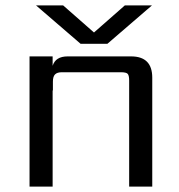

<svg xmlns="http://www.w3.org/2000/svg" viewBox="-20 -695 667 715"><path d="M380 -532H280L114 -675H215L330 -574L445 -675H546ZM232 -485H468Q547 -485 547 -406V0H461V-395Q461 -414 455.5 -420Q450 -426 430 -426H211Q193 -426 185 -418Q177 -410 177 -391V-358H176V0H90V-485H176V-450Q187 -485 232 -485Z"/></svg>

Font: Sarpanch
Style: Regular
Weight: 400
Designer: Manushi Parikh (Devanagari and Latin), Jyotish Sonowal (Devanagari)
Foundry: Indian Type Foundry
Version: Version 2.004;PS 1.0;hotconv 1.0.78;makeotf.lib2.5.61930; tt